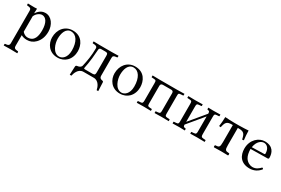

<svg xmlns="http://www.w3.org/2000/svg" viewBox="72 -1419 3848 2633"><g transform="rotate(30 1996.0 -102.5)"><path d="M171 -429 169 -431C169 -431 146 -429 132 -429C97 -429 29 -431 29 -431L27 -429V-410C27 -405 30 -403 35 -402L54 -400C87 -397 97 -384 97 -356V159C97 187 84 200 54 203L35 205C30 205 27 208 27 213V232L29 234C29 234 97 232 132 232C171 232 240 234 240 234L242 232V213C242 208 238 205 233 205L214 203C183 200 171 187 171 159V-12C197 2 225 10 261 10C313 10 355 -7 394 -46C439 -92 464 -154 464 -235C464 -341 400 -439 303 -439C271 -439 217 -429 171 -359H168ZM171 -311C193 -364 242 -393 276 -393C337 -393 381 -329 381 -208C381 -122 362 -24 255 -24C239 -24 206 -26 171 -67Z M546 -195C546 -98 611 10 746 10C807 10 853 -12 886 -44C929 -86 948 -146 948 -204C948 -303 894 -419 748 -419C685 -419 634 -393 599 -352C564 -311 546 -255 546 -195ZM734 -396C816 -396 872 -311 872 -174C872 -54 805 -13 760 -13C661 -13 622 -144 622 -217C622 -300 648 -396 734 -396Z M1012 128 1038 129C1046 92 1072 0 1156 0H1318C1401 0 1430 88 1438 128H1463L1457 -6C1457 -20 1450 -24 1432 -27C1415 -30 1392 -39 1392 -76V-353C1392 -387 1402 -396 1438 -400L1455 -402C1458 -402 1462 -405 1462 -409V-429L1461 -431C1461 -431 1388 -429 1355 -429H1165C1148 -429 1070 -431 1070 -431L1067 -429V-407C1067 -403 1070 -402 1074 -402L1101 -400C1136 -397 1142 -377 1142 -365C1142 -246 1124 -155 1105 -70C1099 -43 1072 -30 1046 -27C1032 -25 1019 -23 1018 -5ZM1139 -51C1139 -68 1164 -137 1178 -365C1178 -369 1183 -391 1206 -391H1277C1314 -391 1317 -376 1317 -342V-88C1317 -55 1314 -39 1277 -39H1158C1148 -39 1139 -40 1139 -51Z M1534 -195C1534 -98 1599 10 1734 10C1795 10 1841 -12 1874 -44C1917 -86 1936 -146 1936 -204C1936 -303 1882 -419 1736 -419C1673 -419 1622 -393 1587 -352C1552 -311 1534 -255 1534 -195ZM1722 -396C1804 -396 1860 -311 1860 -174C1860 -54 1793 -13 1748 -13C1649 -13 1610 -144 1610 -217C1610 -300 1636 -396 1722 -396Z M2077 -351V-76C2077 -41 2072 -31 2036 -29L2006 -27C2002 -27 2000 -25 2000 -22V0L2002 2C2002 2 2070 0 2114 0C2157 0 2223 2 2223 2L2224 0V-21C2224 -25 2222 -27 2219 -27L2192 -29C2158 -32 2152 -38 2152 -76V-351C2152 -386 2172 -390 2193 -390H2314C2334 -390 2355 -388 2355 -351V-76C2355 -41 2350 -32 2314 -29L2287 -27C2284 -27 2282 -25 2282 -22V0L2283 2C2283 2 2350 0 2393 0C2437 0 2505 2 2505 2L2506 0V-21C2506 -25 2504 -27 2500 -27L2470 -29C2435 -31 2429 -38 2429 -76V-352C2429 -393 2432 -398 2470 -400L2500 -402C2504 -402 2506 -404 2506 -408V-429L2505 -431C2505 -431 2435 -429 2390 -429H2113C2070 -429 2003 -431 2003 -431L2001 -429V-407C2001 -403 2003 -402 2006 -402L2036 -400C2072 -398 2077 -393 2077 -351Z M2679 -429C2636 -429 2570 -431 2570 -431L2567 -429V-407C2567 -403 2569 -402 2573 -402L2603 -400C2641 -398 2643 -389 2643 -347V-77C2643 -42 2641 -31 2603 -29L2572 -27C2569 -27 2567 -25 2567 -22V0L2568 2C2608 1 2636 0 2679 0C2711 0 2720 1 2760 2L2761 0V-21C2761 -25 2759 -27 2755 -27C2721 -30 2718 -41 2718 -65V-67L2924 -315V-79C2924 -44 2921 -31 2883 -29L2852 -27C2849 -27 2847 -25 2847 -22V0L2849 2C2889 1 2916 0 2959 0C3004 0 3034 1 3074 2L3075 0V-21C3075 -25 3073 -27 3069 -27L3039 -29C3004 -31 2999 -42 2999 -79V-348C2999 -390 3002 -398 3039 -400L3069 -402C3073 -402 3075 -404 3075 -408V-429L3074 -431C3074 -431 3004 -429 2959 -429C2931 -429 2886 -431 2886 -431L2884 -429V-407C2884 -403 2886 -402 2889 -402C2923 -399 2924 -382 2924 -358L2718 -110V-348C2718 -389 2721 -398 2759 -400L2789 -402C2793 -402 2795 -404 2795 -408V-429L2793 -431C2793 -431 2723 -429 2679 -429Z M3294 -122C3294 -39 3283 -34 3222 -31C3216 -25 3216 -4 3222 2C3264 1 3290 0 3334 0C3377 0 3402 1 3445 2C3451 -4 3451 -25 3445 -31C3384 -34 3373 -39 3373 -122V-392H3390C3471 -392 3487 -364 3504 -283C3517 -283 3530 -287 3530 -287C3524 -333 3520 -377 3519 -435C3496 -433 3421 -429 3371 -429H3296C3246 -429 3190 -432 3150 -435C3149 -377 3145 -333 3138 -287C3138 -287 3152 -283 3165 -283C3182 -364 3197 -392 3279 -392H3294Z M3935 -89C3900 -53 3867 -27 3812 -27C3778 -27 3728 -47 3698 -96C3679 -127 3668 -175 3668 -230L3936 -234C3947 -234 3954 -241 3954 -251C3954 -331 3921 -419 3788 -419C3698 -419 3592 -338 3592 -193C3592 -140 3606 -87 3637 -51C3669 -13 3719 10 3788 10C3860 10 3917 -23 3955 -73C3952 -83 3946 -88 3935 -89ZM3671 -259C3689 -367 3752 -396 3788 -396C3834 -396 3878 -357 3878 -277C3878 -268 3874 -264 3864 -264Z"/></g></svg>

Font: Libertinus Serif Display
Style: Regular
Weight: 400
Designer: Philipp H. Poll, Khaled Hosny
Foundry: Caleb Maclennan
Version: Version 7.050;RELEASE